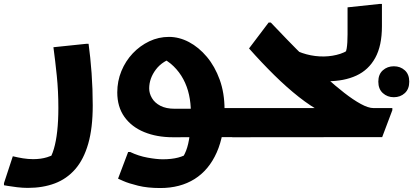

<svg xmlns="http://www.w3.org/2000/svg" viewBox="-64 -702 2115 983"><path d="M1.6 98Q27.6 104.4 53.9 108.6Q80.1 112.8 106 112.8Q145.6 112.8 177.1 103Q208.6 93.2 224.3 82.9L182.8 123.7Q200.4 99 211.7 60.6Q223.1 22.3 228.9 -30.4Q234.8 -83.1 234.8 -149.6Q234.8 -236.2 226.8 -313.6Q218.9 -391 209.5 -460.2L378.7 -477.8H389.5Q398.9 -409.6 404.9 -328Q410.8 -246.3 410.8 -162Q410.8 -46.5 387.7 33.9Q364.6 114.2 321.3 164Q277.9 213.8 216.7 236.9Q155.4 260 78.4 260Q52.4 260 23.9 256.6Q-4.6 253.2 -24.1 249.8Q-43.6 246.4 -43.6 246.4V235.6Z M536.4 -228.9Q536.4 -286.8 557.6 -338.3Q578.8 -389.7 615.7 -428.8Q652.7 -467.8 700.3 -490.5Q747.9 -513.1 801.1 -513.1Q853.2 -513.1 903.6 -486.6Q953.9 -460 995.1 -411Q1036.3 -361.9 1061 -293.6Q1085.6 -225.2 1085.6 -141.3Q1085.6 -11.3 1045.5 78.7Q1005.4 168.7 932 214.7Q858.5 260.7 756.4 260.7Q691.2 260.7 642.8 248.7Q594.3 236.7 567.3 224.7Q540.4 212.7 540.4 212.7L592 76.3H602.8Q645 96.6 691.3 105Q737.6 113.5 769.6 113.5Q814.4 113.5 847.8 104.8Q881.2 96.2 906.6 78.2L860.1 120.3Q876.9 99.6 888.9 69Q900.9 38.4 907 -9Q913.1 -56.4 913.1 -128.5Q913.1 -174 903.8 -216.4Q894.6 -258.8 874.8 -296Q855 -333.2 824.7 -362.8Q794.5 -392.5 752.2 -411.1L835.4 -409.8Q769 -392.1 734.4 -346.5Q699.8 -300.8 699.8 -249.1Q699.8 -224 713.9 -199.9Q727.9 -175.7 756.9 -160.5Q785.8 -145.2 831.4 -145.2H929.6L936.8 -148.7H1165.4V-20L1145.4 0L821.2 0.7Q738.7 0.7 674.2 -25.8Q609.7 -52.2 573 -103.6Q536.4 -155 536.4 -228.9Z M1847.9 -148.7H1944.7V-137.9L1892.7 0L1125 0.7V-128.7L1145 -148.7H1620.4L1582.8 -128.3Q1527.8 -157.1 1466.2 -205.5Q1404.7 -253.9 1340.1 -317.5Q1275.6 -381.1 1211 -454L1311.4 -586.8H1322.2Q1359.7 -547.1 1405.8 -499.6Q1451.9 -452 1501.9 -402.9Q1551.9 -353.7 1602.2 -308.1Q1652.5 -262.4 1698.6 -226.6Q1744.6 -190.8 1783.2 -169.8Q1821.7 -148.7 1847.9 -148.7Z M1507 -305.6 1428.2 -456.9Q1461.1 -435.7 1505.3 -424Q1549.6 -412.2 1594.2 -412.9Q1639.1 -413.6 1678.6 -426.6Q1718.2 -439.6 1741.6 -466.2L1689.1 -409.5Q1706.6 -427.1 1711 -454.2Q1715.4 -481.2 1715.4 -526V-664.4L1880.6 -682H1891.4V-567.6Q1891.4 -467.9 1857.2 -405.9Q1823 -343.8 1760.5 -315Q1697.9 -286.1 1612.2 -286.1Q1587 -286.1 1560.8 -291.1Q1534.6 -296.1 1507 -305.6ZM1872.9 -283.9Q1872.9 -321.5 1896.1 -342.1Q1919.3 -362.7 1952.5 -362.7Q1985.6 -362.7 2008.5 -342.1Q2031.3 -321.5 2031.3 -283.9Q2031.3 -246.2 2008.6 -225.3Q1985.8 -204.3 1952.1 -204.3Q1919.3 -204.3 1896.1 -225.3Q1872.9 -246.2 1872.9 -283.9Z"/></svg>

Font: Kufam
Style: Italic
Weight: 400
Italic angle: -11°
Designer: Artur Schmal
Foundry: Original Type
Version: Version 1.301; ttfautohint (v1.8.3)